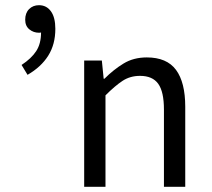

<svg xmlns="http://www.w3.org/2000/svg" viewBox="-20 -719 815 739"><path d="M304 0V-486H372L379 -416H382Q417 -451 455.5 -474.5Q494 -498 545 -498Q622 -498 657.5 -450Q693 -402 693 -308V0H611V-297Q611 -366 589 -396.5Q567 -427 519 -427Q481 -427 452 -408Q423 -389 386 -352V0ZM86 -431 63 -469Q101 -494 119.5 -522.5Q138 -551 138 -594Q135 -593 130 -593Q109 -593 93 -606Q77 -619 77 -643Q77 -669 92 -684Q107 -699 130 -699Q159 -699 176 -675.5Q193 -652 193 -608Q193 -548 165.5 -504.5Q138 -461 86 -431Z"/></svg>

Font: CV Source Sans
Style: Regular
Weight: 400
Designer: Paul D. Hunt
Foundry: Adobe Systems Incorporated
Version: Version 3.001